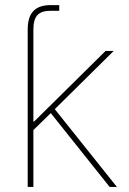

<svg xmlns="http://www.w3.org/2000/svg" viewBox="-20 -741 511 761"><path d="M89.8 -437.5V-624Q89.8 -673.8 112.3 -697.3Q134.8 -720.7 179.7 -720.7Q186.5 -720.7 196.5 -720.7Q206.5 -720.7 214.8 -720.7V-698.2Q205.6 -698.2 195.8 -698.2Q186 -698.2 179.7 -698.2Q144.5 -698.2 128.4 -681.2Q112.3 -664.1 112.3 -624V-437.5ZM106.4 -219.7V-259.3H115.2L398.4 -539.1H430.7L189.5 -300.8L186.5 -297.9ZM89.8 0V-539.1H112.3V0ZM414.6 0 174.8 -300.8 191.9 -314.9 443.4 0Z"/></svg>

Font: Inter 18pt Thin
Style: Regular
Weight: 250
Designer: Rasmus Andersson
Foundry: rsms
Version: Version 4.001;git-66647c0bb